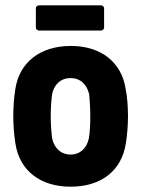

<svg xmlns="http://www.w3.org/2000/svg" viewBox="-20 -695 530 723"><path d="M127 -580H360C367 -580 372 -585 372 -592V-663C372 -670 367 -675 360 -675H127C120 -675 115 -670 115 -663V-592C115 -585 120 -580 127 -580ZM246 8C363 8 439 -54 454 -156C459 -185 462 -226 462 -258C462 -291 459 -333 453 -361C438 -459 362 -522 247 -522C130 -522 53 -459 38 -361C33 -333 30 -291 30 -258C30 -226 33 -184 38 -155C53 -54 130 8 246 8ZM246 -113C209 -113 183 -138 176 -176C173 -200 171 -229 171 -258C171 -287 173 -315 176 -339C183 -377 209 -401 246 -401C282 -401 308 -377 316 -339C318 -315 320 -287 320 -258C320 -230 319 -201 315 -176C308 -138 282 -113 246 -113Z"/></svg>

Font: Barlow Semi Condensed
Style: Bold
Weight: 700
Width: 4
Designer: Jeremy Tribby
Foundry: Tribby Type
Version: Version 1.422;hotconv 1.0.109;makeotfexe 2.5.65596